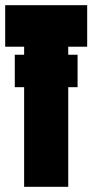

<svg xmlns="http://www.w3.org/2000/svg" viewBox="-20 -720 356 740"><path d="M243 0V-384H279V-509H243V-540H316V-700H0V-540H73V-509H37V-384H73V0Z"/></svg>

Font: Queering Heavy
Style: Bold
Weight: 900
Designer: Adam Naccarato
Foundry: adamnac
Version: Version 2.000;hotconv 1.0.109;makeotfexe 2.5.65596